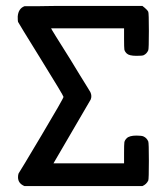

<svg xmlns="http://www.w3.org/2000/svg" viewBox="-20 -631 565 650"><path d="M40 -575Q42 -602 63 -610H68Q74 -610 84 -610Q94 -610 108 -610Q122 -610 139.5 -610.5Q157 -611 176.5 -611Q196 -611 219 -611Q242 -611 264 -611H462Q479 -598 482 -591Q484 -586 484 -526Q484 -466 482 -461Q477 -449 466 -444Q462 -442 442 -442Q417 -442 409 -450Q402 -457 401 -463.5Q400 -470 400 -501V-535H153Q153 -533 218 -430Q233 -405 250 -377.5Q267 -350 276 -335.5Q285 -321 286 -319Q292 -306 287 -294L161 -78H400V-112Q400 -142 401 -149Q402 -156 409 -163Q418 -172 442 -172Q460 -172 466 -169Q477 -164 482 -152Q484 -147 484 -86Q484 -25 482 -20Q476 -7 462 -1H63Q41 -10 41 -31Q41 -39 43 -44Q45 -46 120 -172Q195 -298 195 -303Q195 -307 118.5 -430.5Q42 -554 41 -557Q40 -560 40 -575Z"/></svg>

Font: KaTeX_Typewriter
Style: Regular
Weight: 400
Version: Version 1.1; ttfautohint (v1.3)